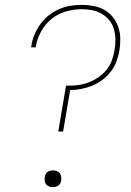

<svg xmlns="http://www.w3.org/2000/svg" viewBox="-20 -763 540 791"><path d="M220 -221 252 -410H262Q283 -410 304.5 -413Q326 -416 346.5 -424Q367 -432 386.5 -445.5Q406 -459 420 -477Q434 -495 441.5 -516Q449 -537 452 -558Q456 -580 455.5 -602Q455 -624 449 -644Q443 -664 430 -680Q417 -696 398.5 -706.5Q380 -717 359.5 -721Q339 -725 316 -725Q285 -725 252.5 -716Q220 -707 193.5 -686Q167 -665 150 -634.5Q133 -604 128 -573L127 -568H108L109 -573Q112 -596 121.5 -619Q131 -642 145.5 -662.5Q160 -683 180 -699Q200 -715 222.5 -725Q245 -735 269 -739Q293 -743 316 -743Q341 -743 365 -738.5Q389 -734 409.5 -722.5Q430 -711 444.5 -693Q459 -675 467 -652.5Q475 -630 475.5 -605.5Q476 -581 472 -555Q468 -533 460 -510.5Q452 -488 437 -468.5Q422 -449 402 -434Q382 -419 359.5 -410Q337 -401 314.5 -396.5Q292 -392 269 -392L240 -221ZM198 8Q189 8 181.5 5Q174 2 169.5 -4Q165 -10 164 -18.5Q163 -27 165 -35Q166 -41 168.5 -46Q171 -51 176 -54.5Q181 -58 187 -59.5Q193 -61 198 -61Q207 -61 214.5 -58Q222 -55 226.5 -49Q231 -43 232 -34.5Q233 -26 232 -18Q231 -12 228 -7Q225 -2 220 1.5Q215 5 209 6.5Q203 8 198 8Z"/></svg>

Font: Iosevka SS18 Thin
Style: Italic
Weight: 100
Italic angle: -9°
Monospace: yes
Designer: Belleve Invis
Foundry: Belleve Invis
Version: Version 25.1.1; ttfautohint (v1.8.4)